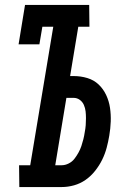

<svg xmlns="http://www.w3.org/2000/svg" viewBox="-20 -755 540 775"><path d="M58 0 57 -88H102L195 -647H151L139 -576H55L81 -735H340L341 -647H296L263 -448H277Q306 -448 332.5 -440Q359 -432 378 -414Q397 -396 408.5 -371.5Q420 -347 424 -320Q428 -293 427 -264.5Q426 -236 421 -207Q417 -183 410.5 -158.5Q404 -134 392.5 -110.5Q381 -87 364 -65.5Q347 -44 325.5 -29Q304 -14 279 -7Q254 0 229 0ZM229 -88Q243 -88 257 -95Q271 -102 280 -113.5Q289 -125 296.5 -138.5Q304 -152 308.5 -165.5Q313 -179 316.5 -193Q320 -207 322 -221Q325 -236 326 -250Q327 -264 327 -278Q327 -292 325.5 -305.5Q324 -319 318.5 -331.5Q313 -344 302 -352Q291 -360 277 -360H248L203 -88Z"/></svg>

Font: Iosevka Curly Slab Semibold
Style: Italic
Weight: 600
Italic angle: -9°
Monospace: yes
Designer: Belleve Invis
Foundry: Belleve Invis
Version: Version 22.1.2; ttfautohint (v1.8.4)